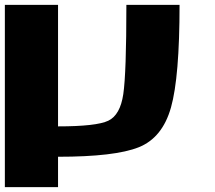

<svg xmlns="http://www.w3.org/2000/svg" viewBox="-20 -645 884 790"><path d="M218.8 -625V-125Q377 -125 425.8 -148.4Q474.6 -171.9 487.3 -257.8Q500 -343.8 500 -625H718.8Q718.8 -328.1 683.6 -203.1Q648.4 -78.1 550.8 -39.1Q453.1 0 218.8 0V125H0V-625Z"/></svg>

Font: CraftyPE
Style: Regular
Weight: 400
Designer: Erek Butcher
Foundry: Haunted Coop
Version: Version 0.018;April 4, 2024;FontCreator 15.0.0.2962 64-bit